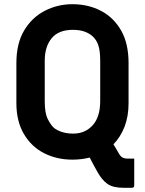

<svg xmlns="http://www.w3.org/2000/svg" viewBox="-20 -740 690 914"><path d="M325 -720Q400 -720 460.5 -688.5Q521 -657 556.5 -595Q592 -533 592 -440V-249Q592 -186 573 -137Q554 -88 520 -53Q526 -43 533 -31.5Q540 -20 548 -6Q556 7 565.5 11Q575 15 586 15H619V143Q619 154 608 154H568Q518 154 491.5 135.5Q465 117 443 77Q433 59 424 42.5Q415 26 407 10Q368 20 325 20Q250 20 189.5 -11Q129 -42 93.5 -102.5Q58 -163 58 -249V-440Q58 -533 95 -595Q132 -657 193 -688.5Q254 -720 325 -720ZM193 -258Q193 -201 207.5 -173Q222 -145 236 -132Q250 -120 274 -112Q298 -104 329 -104Q385 -104 421 -143.5Q457 -183 457 -259V-451Q457 -498 448 -524.5Q439 -551 421 -567Q406 -581 382.5 -589.5Q359 -598 327 -598Q259 -598 226 -558Q193 -518 193 -451Z"/></svg>

Font: Recursive Sn Lnr St
Style: Bold
Weight: 700
Version: Version 1.079;hotconv 1.0.112;makeotfexe 2.5.65598; ttfautoh